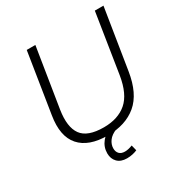

<svg xmlns="http://www.w3.org/2000/svg" viewBox="-203 -854 1131 1194"><g transform="rotate(-30 363.0 -257.0)"><path d="M331 8Q195 8 132 -63.5Q69 -135 92 -275L160 -705H222L154 -279Q136 -163 177.5 -105.5Q219 -48 336 -48Q438 -48 500 -101.5Q562 -155 582 -279L649 -705H711L642 -273Q619 -126 539.5 -59Q460 8 331 8ZM364 191Q320 191 296 166.5Q272 142 272 103Q272 57 301 21.5Q330 -14 375 -34L397 0Q357 16 338.5 41.5Q320 67 320 95Q320 119 333.5 133.5Q347 148 374 148Q398 148 428 136L438 176Q425 182 405.5 186.5Q386 191 364 191Z"/></g></svg>

Font: Mulish Light
Style: Italic
Weight: 300
Italic angle: -9°
Designer: Vernon Adams
Foundry: Vernon Adams
Version: Version 3.603; ttfautohint (v1.8.3)